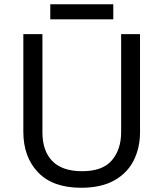

<svg xmlns="http://www.w3.org/2000/svg" viewBox="-20 -875 771 905"><path d="M640 -252Q640 -178 610 -118.5Q580 -59 518.5 -24.5Q457 10 362 10Q229 10 159.5 -62.5Q90 -135 90 -254V-714H180V-251Q180 -164 226.5 -116Q273 -68 367 -68Q464 -68 507.5 -119.5Q551 -171 551 -252V-714H640ZM514 -855V-784H217V-855Z"/></svg>

Font: Noto Sans Tagbanwa
Style: Regular
Weight: 400
Designer: Monotype Design Team
Foundry: Monotype Imaging Inc.
Version: Version 2.001; ttfautohint (v1.8.4.7-5d5b)